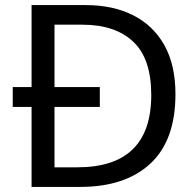

<svg xmlns="http://www.w3.org/2000/svg" viewBox="-20 -734 770 754"><path d="M317 -714Q424 -714 503 -674Q582 -634 625.5 -556.5Q669 -479 669 -364Q669 -183 570.5 -91.5Q472 0 295 0H104V-314H30V-392H104V-714ZM304 -637H194V-392H372V-314H194V-77H284Q574 -77 574 -361Q574 -504 503 -570.5Q432 -637 304 -637Z"/></svg>

Font: Noto Sans Adlam Unjoined
Style: Regular
Weight: 400
Designer: Mark Jamra, Neil Patel
Foundry: JamraPatel LLC
Version: Version 3.001